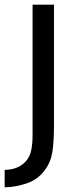

<svg xmlns="http://www.w3.org/2000/svg" viewBox="-35 -650 324 825"><path d="M197 -630V-115Q197 -45 190.5 0Q184 45 159 79Q129 121 81 137.5Q33 154 -15 155V80Q44 79 76 43Q94 23 99.5 -6Q105 -35 105 -67V-630Z"/></svg>

Font: Ek Mukta
Style: Regular
Weight: 400
Designer: Girish Dalvi and Yashodeep Gholap
Foundry: Ek Type
Version: Version 2.538;PS 1.001;hotconv 16.6.51;makeotf.lib2.5.65220;